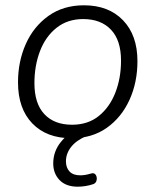

<svg xmlns="http://www.w3.org/2000/svg" viewBox="-20 -514 587 725"><path d="M250 8Q156 8 102 -48Q48 -104 48 -203Q48 -282 77.5 -348Q107 -414 163 -454Q219 -494 297 -494Q390 -494 444.5 -437.5Q499 -381 499 -283Q499 -203 469 -137Q439 -71 383.5 -31.5Q328 8 250 8ZM252 -43Q312 -43 353 -76Q394 -109 415.5 -164Q437 -219 437 -285Q437 -362 399 -402Q361 -442 294 -442Q235 -442 193.5 -409Q152 -376 131 -321Q110 -266 110 -200Q110 -123 147.5 -83Q185 -43 252 -43ZM274 191Q229 191 205 166Q181 141 181 103Q181 58 209.5 22.5Q238 -13 284 -34L306 0Q268 16 248.5 41Q229 66 229 95Q229 119 242.5 133.5Q256 148 283 148Q301 148 321 142Q335 137 341 145.5Q347 154 345 165.5Q343 177 333 181Q319 186 303 188.5Q287 191 274 191Z"/></svg>

Font: Nunito Light
Style: Italic
Weight: 300
Italic angle: -9°
Designer: Vernon Adams
Foundry: Vernon Adams
Version: Version 3.601; ttfautohint (v1.8.2.53-6de2)